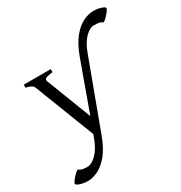

<svg xmlns="http://www.w3.org/2000/svg" viewBox="-222 -773 1095 1160"><g transform="rotate(-30 325.5 -193.0)"><path d="M56.2 244.1Q26.4 244.1 1.7 235.8Q-22.9 227.5 -22.9 218.8Q-22.9 213.9 -13.9 201.2Q-4.9 188.5 8.3 174.6Q21.5 160.6 34.2 152.8Q53.2 165 68.6 166.7Q84 168.5 94.7 168.5Q125 168.5 158.2 135.5Q191.4 102.5 213.4 44.4L224.6 14.2L64 -399.9Q59.6 -413.6 46.9 -420.7Q34.2 -427.7 9.8 -433.1V-454.1H198.2V-433.1Q160.6 -428.2 148.7 -421.9Q136.7 -415.5 143.1 -399.9L263.2 -88.9L387.2 -431.6Q416 -509.3 452.4 -552.5Q488.8 -595.7 526.1 -612.8Q563.5 -629.9 595.2 -629.9Q625 -629.9 649.7 -621.6Q674.3 -613.3 674.3 -604.5Q674.3 -600.1 665.3 -587.2Q656.2 -574.2 643.1 -560.5Q629.9 -546.9 617.2 -538.6Q598.1 -550.8 582.8 -552Q567.4 -553.2 556.6 -553.2Q526.9 -553.2 494.6 -521Q462.4 -488.8 440.9 -430.7L264.2 45.4Q235.8 123 199.2 166.3Q162.6 209.5 125.2 226.8Q87.9 244.1 56.2 244.1Z"/></g></svg>

Font: David Libre
Style: Regular
Weight: 400
Designer: Ismar David, J. Victor Gaultney, Annie Olsen and Meir Sadan
Foundry: Monotype Imaging Inc. & SIL International
Version: Version 1.100; ttfautohint (v1.8.4.7-5d5b)